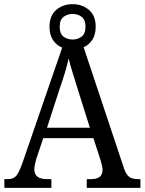

<svg xmlns="http://www.w3.org/2000/svg" viewBox="-20 -903 695 923"><path d="M1 0V-42H18Q44 -42 57.5 -57Q71 -72 88 -120L279 -674Q252 -685 235 -710Q218 -735 218 -774Q218 -828 250.5 -855.5Q283 -883 329 -883Q375 -883 407.5 -855.5Q440 -828 440 -774Q440 -737 424 -712Q408 -687 382 -676L576 -94Q587 -63 601.5 -52.5Q616 -42 642 -42H655V0H397V-42H419Q473 -42 473 -87Q473 -95 470.5 -106.5Q468 -118 464 -131L429 -239H188L154 -138Q151 -126 148 -112.5Q145 -99 145 -89Q145 -42 205 -42H227V0ZM329 -713Q354 -713 372.5 -727Q391 -741 391 -774Q391 -808 372.5 -822Q354 -836 329 -836Q304 -836 285.5 -822Q267 -808 267 -774Q267 -741 285 -727Q303 -713 329 -713ZM206 -289H412L356 -467Q342 -512 330 -550.5Q318 -589 310 -622Q303 -590 292.5 -555Q282 -520 267 -477Z"/></svg>

Font: Noto Serif Myanmar SemiCondensed
Style: Regular
Weight: 400
Width: 4
Designer: Ben Mitchell and the Monotype Design Team
Foundry: Monotype Imaging Inc.
Version: Version 2.106; ttfautohint (v1.8.4.7-5d5b)